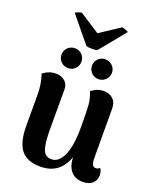

<svg xmlns="http://www.w3.org/2000/svg" viewBox="-168 -1016 919 1129"><g transform="rotate(20 292.0 -452.0)"><path d="M425.8 -530.8Q460 -530.8 482.4 -509.8Q504.9 -488.8 504.9 -453.1L505.9 -140.1Q505.9 -87.9 532.2 -87.9Q549.3 -87.9 558.1 -99.1Q570.8 -78.6 570.8 -57.1Q570.8 -24.9 549.3 -5.4Q527.8 14.2 488.8 14.2Q442.9 14.2 416 -15.4Q389.2 -44.9 386.2 -103Q345.7 15.1 223.1 15.1Q141.6 15.1 103.3 -31.7Q64.9 -78.6 64.9 -186V-370.1Q64.9 -448.2 44.9 -501Q80.6 -530.8 124 -530.8Q158.7 -530.8 180.9 -511.7Q203.1 -492.7 203.1 -460V-208Q203.1 -123.5 217 -85.7Q231 -47.9 270 -47.9Q316.4 -47.9 343.3 -107.9Q370.1 -168 370.1 -282.2Q370.1 -387.7 366.7 -425.3Q363.3 -462.9 347.2 -502Q383.3 -530.8 425.8 -530.8ZM106 -903.8Q106.4 -907.2 121.6 -913.1Q136.7 -918.9 145 -918.9L272 -836.9L396 -918.9Q404.8 -918.9 420.7 -913.1Q436.5 -907.2 437 -903.8L306.2 -744.1Q296.4 -739.7 271.5 -740Q246.6 -740.2 236.8 -744.1ZM116.2 -647Q116.2 -673.3 134.5 -691.2Q152.8 -709 179.2 -709Q205.1 -709 223.1 -691.2Q241.2 -673.3 241.2 -647Q241.2 -621.1 223.1 -603Q205.1 -585 179.2 -585Q152.8 -585 134.5 -603Q116.2 -621.1 116.2 -647ZM307.1 -647Q307.1 -673.3 325.2 -691.2Q343.3 -709 369.1 -709Q395 -709 413.6 -690.9Q432.1 -672.9 432.1 -647Q432.1 -621.6 413.6 -603.3Q395 -585 369.1 -585Q343.8 -585 325.4 -603Q307.1 -621.1 307.1 -647Z"/></g></svg>

Font: Arima
Style: Bold
Weight: 700
Designer: Joana Correia and Natanael Gama
Foundry: NDISCOVER
Version: Version 1.100;Glyphs 3.1.2 (3151)